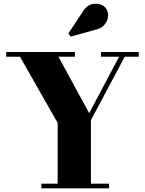

<svg xmlns="http://www.w3.org/2000/svg" viewBox="-20 -1036 799 1056"><path d="M207.5 0V-26H297V-360L90 -724H14V-750H392V-724H301.5L470.5 -413.5L635 -724H535.5V-750H743V-724H666L480 -375V-26H580V0ZM368.5 -834.5 356 -852 437 -974Q455 -1003.5 480.5 -1011.5Q506 -1019.5 529.2 -1012.5Q552.5 -1005.5 563.5 -989Q577 -969.5 574.2 -944.5Q571.5 -919.5 554 -899.2Q536.5 -879 505 -872.5Z"/></svg>

Font: Bodoni Moda 9pt ExtraBold
Style: Regular
Weight: 800
Designer: Owen Earl
Foundry: indestructible type
Version: Version 2.005